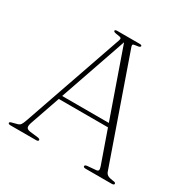

<svg xmlns="http://www.w3.org/2000/svg" viewBox="-158 -847 981 994"><g transform="rotate(30 333.0 -350.0)"><path d="M197.5 -8Q197.5 0 183.5 0H31.5Q17 0 17 -7.5Q17 -10.5 20 -12.5Q23 -14.5 33 -17L58 -23.5Q71 -27 76.8 -34.8Q82.5 -42.5 90 -64L297.5 -662Q301.5 -672.5 297.8 -676.8Q294 -681 276.5 -683Q251.5 -685.5 251.5 -693Q251.5 -700 266 -700H398Q412 -700 412 -693.5Q412 -689.5 407.2 -687Q402.5 -684.5 388 -683Q372.5 -681.5 369.5 -678Q366.5 -674.5 369.5 -665.5L586.5 -45Q590.5 -32.5 600.5 -26.2Q610.5 -20 631 -17.5Q642.5 -16.5 646.2 -14.2Q650 -12 650 -8Q650 0 635.5 0H480Q466 0 466 -8Q466 -15.5 481.5 -17L529.5 -21Q542.5 -22 544.2 -29Q546 -36 540.5 -51.5L473 -243.5H179L117 -64.5Q110 -44 114 -34.5Q118 -25 135.5 -22.5L182 -17Q197.5 -15 197.5 -8ZM186.5 -265.5H465.5L325 -666.5Z"/></g></svg>

Font: Fraunces 9pt Thin
Style: Regular
Weight: 100
Version: Version 1.000;[b76b70a41]